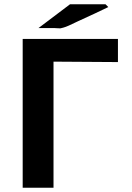

<svg xmlns="http://www.w3.org/2000/svg" viewBox="-20 -877 618 897"><path d="M160 -746 307 -857H372H446H473L486 -844Q433 -818 345 -778Q316 -764 301.5 -757.5Q287 -751 276 -748Q265 -745 262 -744.5Q259 -744 249.5 -745Q240 -746 232 -746ZM86 0V-695H531V-587L230 -589V0Z"/></svg>

Font: Coval
Style: ExtraBold
Weight: 800
Foundry: Context Ltd
Version: Version 001.000